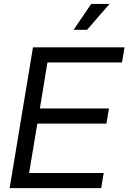

<svg xmlns="http://www.w3.org/2000/svg" viewBox="-20 -972 664 992"><path d="M29.8 0 150.4 -727.5H623.5L610.4 -649.4H225.1L186 -411.6H543L529.8 -333.5H172.9L130.4 -78.1H515.6L502.9 0ZM360.4 -817.9 451.2 -951.7H545.9L429.7 -817.9Z"/></svg>

Font: Inter Display
Style: Italic
Weight: 400
Italic angle: -9.39999°
Designer: Rasmus Andersson
Foundry: rsms
Version: Version 4.000;git-a52131595